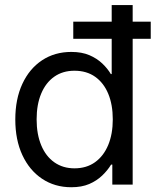

<svg xmlns="http://www.w3.org/2000/svg" viewBox="-20 -748 631 778"><path d="M269 10.7Q201.7 10.7 150.4 -23.7Q99.1 -58.1 70.6 -119.6Q42 -181.2 42 -263.7Q42 -346.7 70.6 -408.2Q99.1 -469.7 150.4 -503.7Q201.7 -537.6 269 -537.6Q311.5 -537.6 342.3 -524.4Q373 -511.2 394.5 -490.7Q416 -470.2 429.2 -447.8H432.6V-727.5H517.6V0H435.1V-81.1H430.2Q416 -57.6 394 -36.6Q372.1 -15.6 341.6 -2.4Q311 10.7 269 10.7ZM281.7 -65.9Q330.6 -65.9 365.2 -90.8Q399.9 -115.7 418.5 -160.4Q437 -205.1 437 -264.2Q437 -323.7 418.7 -367.9Q400.4 -412.1 365.7 -436.8Q331.1 -461.4 281.7 -461.4Q234.4 -461.4 200 -437.3Q165.5 -413.1 147 -368.9Q128.4 -324.7 128.4 -264.2Q128.4 -204.1 147 -159.4Q165.5 -114.7 200.2 -90.3Q234.9 -65.9 281.7 -65.9ZM276.9 -590.8V-660.2H590.8V-590.8Z"/></svg>

Font: Inter 24pt
Style: Regular
Weight: 400
Designer: Rasmus Andersson
Foundry: rsms
Version: Version 4.001;git-66647c0bb